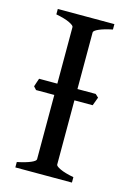

<svg xmlns="http://www.w3.org/2000/svg" viewBox="-99 -668 496 720"><g transform="rotate(15 149.0 -307.5)"><path d="M253.9 -300.3H183.1V-50.8Q183.1 -44.9 200.9 -36.4Q218.8 -27.8 253.9 -21V0H34.2V-21Q67.4 -27.8 86.2 -35.9Q105 -43.9 105 -50.8V-300.3H34.2L23.4 -312Q25.9 -319.3 28.6 -327.9Q31.2 -336.4 34.2 -344.2H105V-564Q105 -569.8 87.2 -578.6Q69.3 -587.4 34.2 -594.2V-615.2H253.9V-594.2Q220.7 -587.4 201.9 -579.1Q183.1 -570.8 183.1 -564V-344.2H253.9L266.1 -333Z"/></g></svg>

Font: Gentium Plus Phon
Style: Regular
Weight: 400
Designer: J. Victor Gaultney, Annie Olsen, Iska Routamaa, Becca Hirsbrunner
Foundry: SIL International
Version: Version 5.000